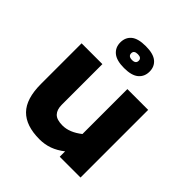

<svg xmlns="http://www.w3.org/2000/svg" viewBox="-222 -974 1136 1136"><g transform="rotate(45 346.0 -405.5)"><path d="M65 0ZM622 -566V0H448V-45Q411 -16 372.5 -2Q334 12 290 12Q177 12 121 -45Q65 -102 65 -226V-566H239V-226Q239 -185 259.5 -163.5Q280 -142 329 -142Q387 -142 448 -190V-566ZM223 -732Q223 -774 252 -798.5Q281 -823 346 -823Q409 -823 438.5 -798.5Q468 -774 468 -732Q468 -690 438.5 -665Q409 -640 346 -640Q283 -640 253 -665Q223 -690 223 -732ZM377 -732Q377 -756 346 -756Q314 -756 314 -732Q314 -707 346 -707Q377 -707 377 -732Z"/></g></svg>

Font: Biryani Black
Style: Regular
Weight: 900
Designer: Dan Reynolds and Mathieu Reguer
Foundry: Dan Reynolds and Mathieu Reguer
Version: Version 1.004; ttfautohint (v1.1) -l 5 -r 5 -G 72 -x 0 -D la